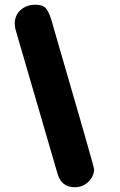

<svg xmlns="http://www.w3.org/2000/svg" viewBox="-20 -782 506 808"><path d="M195.8 -699.2Q376 -80.6 376 -69.8V-65.9Q373 -35.6 349.9 -14.9Q326.7 5.9 294.9 5.9Q238.3 5.9 222.2 -50.8L44.9 -659.2Q42 -670.9 42 -689Q45.4 -723.1 70.1 -742.7Q94.7 -762.2 127.9 -762.2Q159.7 -762.2 172.4 -748Q185.1 -733.9 195.8 -699.2Z"/></svg>

Font: BPreplay
Style: Bold Italic
Weight: 700
Italic angle: -6°
Designer: Magenta/George Triantafyllakos
Foundry: Magenta/George Triantafyllakos
Version: Version 1.00